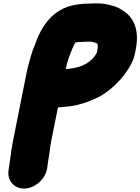

<svg xmlns="http://www.w3.org/2000/svg" viewBox="-20 -850 818 1119"><path d="M379.2 -507C380.1 -511.7 381.8 -516.7 384.2 -522C396.1 -551.8 404.5 -577.1 419.4 -603C433 -604.1 447.5 -606 462 -606C470.1 -606.7 477.8 -607 485.2 -607H512.2C512.8 -607 513.8 -606.7 515 -606C530.3 -603.4 539.7 -600.8 548.6 -594C549.7 -585.4 550.6 -573.9 548.2 -562L544.4 -543C512.7 -483.4 455 -457 381.6 -449C375.6 -449 369.2 -448.7 362.4 -448C363.5 -450 364.3 -452.3 364.8 -455C369.1 -476.2 372.8 -488.2 379.2 -507ZM31.6 132 30.7 137C18.6 197.5 59.4 249 119.8 249C180.2 249 241.6 197.5 253.7 137L254.8 131C256.8 121 259.1 94.7 261.6 82C268.7 46.6 271.3 8.5 279.2 -31L317.7 -224C329.8 -224 338.4 -225.9 351.3 -227C428.4 -231.2 493.4 -254.8 551.5 -283C608.2 -311.7 659.7 -358.3 699.5 -408C726.9 -445.7 755.8 -484.6 766.8 -540L771 -561C790.7 -659.8 767.7 -731.6 717.3 -773C694 -792 666.2 -810.3 629.3 -818C609.3 -823.8 581.8 -830 556.7 -830H529.7C520.4 -830 511 -829.7 501.5 -829C470 -829 437.9 -826.2 408.7 -820C292.3 -795.8 223.8 -706.4 183.6 -589C175.3 -570.5 166.4 -547.2 161.2 -527C152.4 -496 141.6 -458.9 134.4 -423L56.2 -31C52.3 -11.7 49.1 6.3 46.4 23C43.9 45.4 41.8 65.9 37.8 86C35.4 98.2 34.3 118.5 31.6 132Z"/></svg>

Font: Smoothie
Style: BlkIt
Weight: 900
Foundry: Cannot Into Space Fonts
Version: Version 0.8